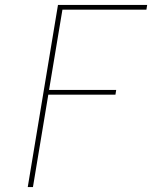

<svg xmlns="http://www.w3.org/2000/svg" viewBox="-20 -755 640 775"><path d="M92 0 214 -735H574L571 -716H232L178 -392H449L446 -373H175L113 0Z"/></svg>

Font: Iosevka SS04 Th Ex Obl
Style: Regular
Weight: 100
Width: 7
Italic angle: -9°
Monospace: yes
Designer: Belleve Invis
Foundry: Belleve Invis
Version: Version 19.0.0; ttfautohint (v1.8.4)